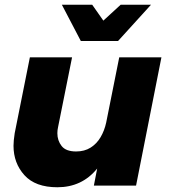

<svg xmlns="http://www.w3.org/2000/svg" viewBox="-20 -783 717 810"><path d="M222 7Q129 7 83 -44Q37 -95 37 -168Q37 -189 42 -221L106 -541H284L225 -247Q222 -234 222 -221Q222 -190 240 -167Q258 -144 301 -144Q336.5 -144 362.2 -160.2Q388 -176.5 404.2 -204Q420.5 -231.5 428 -266L483 -541H661L554 0H376L390 -72Q326 7 222 7ZM478 -610H321L241 -763H369L416 -696L489 -763H617Z"/></svg>

Font: Argentum Novus
Style: Bold Italic
Weight: 700
Designer: Julieta Ulanovsky (font) & Cristiano Sobral (main changes)
Foundry: Julieta Ulanovsky (font) & Cristiano Sobral (main changes)
Version: Version 3.00;November 27, 2020;FontCreator 13.0.0.2655 64-bi